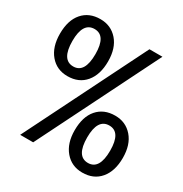

<svg xmlns="http://www.w3.org/2000/svg" viewBox="-170 -850 940 988"><g transform="rotate(30 300.0 -356.5)"><path d="M142.1 -382.8Q78.1 -382.8 39.1 -429Q0 -475.1 0 -553.2Q0 -633.3 38.6 -677.7Q77.1 -722.2 144 -722.2Q207 -722.2 246.6 -676.8Q286.1 -631.3 286.1 -553.2Q286.1 -474.1 247.8 -428.5Q209.5 -382.8 142.1 -382.8ZM143.1 -440.9Q210.9 -440.9 210.9 -553.2Q210.9 -663.1 143.1 -663.1Q74.2 -663.1 74.2 -553.2Q74.2 -440.9 143.1 -440.9ZM516.1 -713.9 160.2 0H83L439 -713.9ZM456.1 8.8Q392.6 8.8 353.3 -37.4Q314 -83.5 314 -161.1Q314 -241.2 352.5 -285.6Q391.1 -330.1 458 -330.1Q521 -330.1 560.5 -284.7Q600.1 -239.3 600.1 -161.1Q600.1 -82.5 561.8 -36.9Q523.4 8.8 456.1 8.8ZM457 -48.8Q524.9 -48.8 524.9 -161.1Q524.9 -271 457 -271Q388.2 -271 388.2 -161.1Q388.2 -48.8 457 -48.8Z"/></g></svg>

Font: Droid Sans Mono
Style: Regular
Weight: 400
Monospace: yes
Version: Version 1.00 build 112